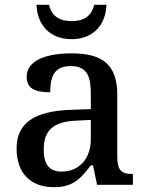

<svg xmlns="http://www.w3.org/2000/svg" viewBox="-20 -769 613 799"><path d="M278 -606C375 -606 421 -674 423 -749H372C361 -701 327 -681 278 -681C229 -681 195 -701 184 -749H132C134 -674 180 -606 278 -606ZM204 10C285 10 316 -26 358 -81H367L384 0H533V-45H530C485 -45 468 -61 468 -117V-375C468 -501 405 -547 278 -547C175 -547 91 -519 91 -449C91 -402 124 -385 189 -385C189 -448 204 -494 274 -494C348 -494 358 -444 358 -373V-315L276 -312C123 -307 49 -257 49 -151C49 -41 115 10 204 10ZM236 -55C185 -55 162 -85 162 -146C162 -222 196 -263 299 -267L358 -270V-191C358 -108 310 -55 236 -55Z"/></svg>

Font: Noto Serif Thai Medium
Style: Regular
Weight: 500
Designer: Monotype Design Team
Foundry: Monotype Imaging Inc.
Version: Version 1.901;PS 001.901;hotconv 1.0.88;makeotf.lib2.5.64775